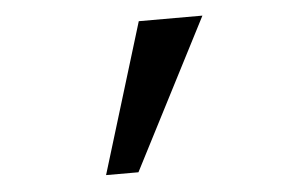

<svg xmlns="http://www.w3.org/2000/svg" viewBox="-35 -740 656 430"><g transform="rotate(-5 293.0 -524.5)"><path d="M187.5 -356.4 290.5 -693.4H433.6L260.3 -356.4Z"/></g></svg>

Font: CaskaydiaCove NFP
Style: Regular
Weight: 400
Designer: Aaron Bell
Foundry: Saja Typeworks
Version: Version 2111.001; VTT 6.35;Nerd Fonts 3.1.1